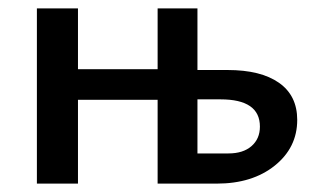

<svg xmlns="http://www.w3.org/2000/svg" viewBox="-20 -438 749 458"><path d="M523 -271Q602 -271 645.5 -240.5Q689 -210 689 -152Q689 -86 635.5 -43Q582 0 497 0H356V-200H166V0H68V-418H166V-273H356V-418H451V-271ZM525 -72Q560 -72 580 -89.5Q600 -107 600 -136Q600 -201 506 -201H451V-72Z"/></svg>

Font: EauTestInfant Semibold
Style: Italic
Weight: 600
Italic angle: -12°
Designer: Christian Thalmann (Catharsis Fonts)
Version: Version 0.001;PS 000.001;hotconv 1.0.88;makeotf.lib2.5.64775